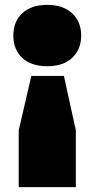

<svg xmlns="http://www.w3.org/2000/svg" viewBox="-20 -580 389 790"><path d="M174.5 -560Q239 -560 276.5 -525.5Q314 -491 314 -434Q314 -377 277.2 -342.2Q240.5 -307.5 174.5 -307.5Q108.5 -307.5 71.8 -341.5Q35 -375.5 35 -434Q35 -492.5 72.5 -526.2Q110 -560 174.5 -560ZM109 -267.5H243L292 -44V190H57V-44Z"/></svg>

Font: Encode Sans SemiExpanded SemiExpanded Black
Style: Regular
Weight: 900
Width: 6
Designer: Multiple Designers
Foundry: Impallari Type
Version: Version 3.000; ttfautohint (v1.8.3) -l 8 -r 50 -G 200 -x 14 